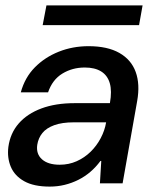

<svg xmlns="http://www.w3.org/2000/svg" viewBox="-20 -679 565 711"><path d="M164 12Q105 12 69.5 -8Q34 -28 20 -61.5Q6 -95 11 -135Q18 -186 49.5 -222Q81 -258 133.5 -277.5Q186 -297 256 -297H387Q395 -342 386.5 -371Q378 -400 354.5 -414.5Q331 -429 294 -429Q248 -429 211 -406.5Q174 -384 158 -337H57Q72 -392 109 -429.5Q146 -467 197.5 -487.5Q249 -508 308 -508Q378 -508 422 -483Q466 -458 482.5 -412.5Q499 -367 488 -305L434 0H350L355 -83H352Q335 -60 314.5 -42.5Q294 -25 270 -13Q246 -1 219.5 5.5Q193 12 164 12ZM201 -69Q235 -69 264 -82Q293 -95 315.5 -117Q338 -139 353 -167.5Q368 -196 373 -226H253Q210 -226 181 -215.5Q152 -205 137 -186.5Q122 -168 118 -143Q113 -109 135.5 -89Q158 -69 201 -69ZM138 -586 152 -659H508L495 -586Z"/></svg>

Font: DM Sans 36pt Medium
Style: Italic
Weight: 500
Italic angle: -10°
Designer: Colophon Foundry, Jonny Pinhorn
Foundry: Colophon Foundry
Version: Version 4.004;gftools[0.9.30]